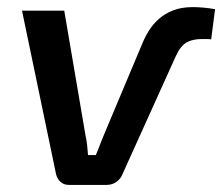

<svg xmlns="http://www.w3.org/2000/svg" viewBox="-20 -521 626 541"><path d="M174 0Q160 0 150.5 -8.5Q141 -17 138 -30L42 -491H161L221 -139Q224 -126 225.5 -112Q227 -98 228 -84H250Q254 -93 257 -101Q260 -109 263.5 -118Q267 -127 272 -139L380 -396Q388 -416 399.5 -434.5Q411 -453 428 -468Q445 -483 468.5 -492Q492 -501 524 -501Q536 -501 553.5 -499.5Q571 -498 586 -495L575 -410Q570 -411 562.5 -411Q555 -411 549 -411Q522 -411 505 -401Q488 -391 475 -362L325 -30Q320 -17 308 -8.5Q296 0 281 0Z"/></svg>

Font: Exo 2 SemiBold
Style: Italic
Weight: 600
Italic angle: -8°
Designer: Natanael Gama
Foundry: Natanael Gama
Version: Version 2.010